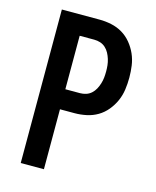

<svg xmlns="http://www.w3.org/2000/svg" viewBox="-111 -812 722 888"><g transform="rotate(15 250.0 -367.5)"><path d="M74 0V-735H255Q283 -735 311.5 -729Q340 -723 364.5 -708.5Q389 -694 407.5 -671.5Q426 -649 437.5 -623Q449 -597 453 -568.5Q457 -540 457 -511Q457 -482 453 -453.5Q449 -425 437.5 -399Q426 -373 407.5 -350.5Q389 -328 364.5 -313.5Q340 -299 311.5 -293Q283 -287 255 -287H185V0ZM185 -383H255Q270 -383 284 -387.5Q298 -392 309 -402Q320 -412 327 -425Q334 -438 338.5 -452.5Q343 -467 344.5 -481.5Q346 -496 346 -511Q346 -526 344.5 -540.5Q343 -555 338.5 -569.5Q334 -584 327 -597Q320 -610 309 -620Q298 -630 284 -634.5Q270 -639 255 -639H185Z"/></g></svg>

Font: Iosevka Term
Style: Bold
Weight: 700
Monospace: yes
Designer: Belleve Invis
Foundry: Belleve Invis
Version: Version 30.0.1